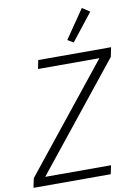

<svg xmlns="http://www.w3.org/2000/svg" viewBox="-119 -1007 764 1072"><g transform="rotate(-10 263.5 -471.0)"><path d="M420 0H-18L-7 -53L470 -649H122L132 -698H545L534 -645L57 -49H430ZM344 -760 311 -780 422 -942 465 -914Z"/></g></svg>

Font: IBM Plex Sans Condensed Light
Style: Italic
Weight: 300
Width: 3
Italic angle: -11°
Designer: Mike Abbink, Paul van der Laan, Pieter van Rosmalen
Foundry: Bold Monday
Version: Version 1.3